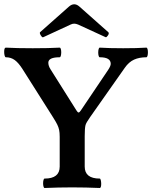

<svg xmlns="http://www.w3.org/2000/svg" viewBox="-35 -893 725 915"><path d="M170.4 -19.5Q170.4 -28.8 172.4 -35.4Q174.3 -42 177.7 -42Q249.5 -42 249.5 -99.1V-241.2Q249.5 -261.2 246.8 -273.9Q244.1 -286.6 238 -299.1Q231.9 -311.5 217.8 -334L72.8 -563Q53.7 -593.3 35.4 -606.7Q17.1 -620.1 -7.3 -620.1Q-10.7 -620.1 -12.9 -627.9Q-15.1 -635.7 -15.1 -646Q-15.1 -666 -7.3 -666Q44.4 -663.1 121.1 -663.1Q197.8 -663.1 249.5 -666Q252.9 -666 254.9 -659.4Q256.8 -652.8 256.8 -643.6Q256.8 -634.3 254.9 -627.2Q252.9 -620.1 249.5 -620.1Q195.3 -620.1 195.3 -594.2Q195.3 -579.1 205.6 -563L329.6 -366.2Q335.4 -356.9 339.4 -356.9Q344.2 -356.9 350.6 -367.2L480.5 -560.1Q492.7 -578.6 492.7 -588.9Q492.7 -620.1 440.4 -620.1Q437 -620.1 435.1 -626.7Q433.1 -633.3 433.1 -642.6Q433.1 -652.3 435.1 -659.2Q437 -666 440.4 -666Q484.9 -663.1 551.8 -663.1Q618.2 -663.1 662.6 -666Q666 -666 668 -659.4Q669.9 -652.8 669.9 -643.6Q669.9 -634.3 668 -627.2Q666 -620.1 662.6 -620.1Q628.9 -620.1 604 -608.9Q579.1 -597.7 559.6 -569.8L394.5 -335Q375.5 -308.1 372.6 -296.9Q368.7 -282.2 368.7 -244.1V-99.1Q368.7 -42 440.4 -42Q443.4 -42 445.3 -34.2Q447.3 -26.4 447.3 -16.6Q447.3 -8.3 445.6 -2.7Q443.8 2.9 440.4 2.9Q374.5 0 309.1 0Q243.7 0 177.7 2.9Q174.3 2.9 172.4 -3.7Q170.4 -10.3 170.4 -19.5ZM171.4 -715.8Q170.4 -715.3 168.9 -715.3Q165 -715.3 159.2 -724.6Q154.8 -731.9 154.8 -735.8Q154.8 -738.3 156.2 -739.7L293.9 -861.8Q306.2 -872.6 318.8 -872.6Q331.1 -872.6 343.3 -861.8L481 -739.7Q483.4 -737.8 483.4 -734.4Q483.4 -729.5 479 -723.6Q472.2 -713.9 468.3 -715.8L337.4 -775.9Q326.7 -780.3 318.8 -780.3Q310.1 -780.3 301.3 -775.9Z"/></svg>

Font: JuniusX
Style: Bold
Weight: 700
Designer: Peter S. Baker
Foundry: Briery Creek Software
Version: Version 1.004